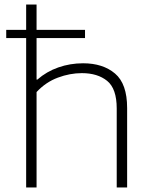

<svg xmlns="http://www.w3.org/2000/svg" viewBox="-20 -828 668 848"><path d="M95.5 0V-660H7.5V-696H95.5V-808H141.5V-696H355.5V-660H141.5V-476.5H145Q185.5 -512 237.5 -530.2Q289.5 -548.5 347 -548.5Q434.5 -548.5 488 -503.2Q541.5 -458 541.5 -351V0H495.5V-349Q495.5 -436.5 453.2 -470.8Q411 -505 341.5 -505Q289 -505 235.8 -485.2Q182.5 -465.5 141.5 -421.5V0Z"/></svg>

Font: Encode Sans Exp XLt
Style: Regular
Weight: 200
Width: 7
Designer: Multiple Designers
Foundry: Impallari Type
Version: Version 3.002; ttfautohint (v1.8.3) -l 8 -r 50 -G 200 -x 14 